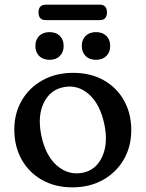

<svg xmlns="http://www.w3.org/2000/svg" viewBox="-20 -793 626 825"><path d="M294.5 -480Q368.5 -480 424.8 -448.8Q481 -417.5 512.5 -361.8Q544 -306 544 -234Q544 -163 511.8 -107.5Q479.5 -52 422.5 -20Q365.5 12 290.5 12Q217 12 160.8 -19.8Q104.5 -51.5 73 -107.5Q41.5 -163.5 41.5 -236.5Q41.5 -306 73.5 -361.2Q105.5 -416.5 162.8 -448.2Q220 -480 294.5 -480ZM334.5 -50.5Q392 -61.5 418.8 -119Q445.5 -176.5 428.5 -258.5Q410 -346 361.8 -388.2Q313.5 -430.5 253.5 -418.5Q195.5 -407.5 168 -351Q140.5 -294.5 157.5 -211Q176 -123 225.2 -81Q274.5 -39 334.5 -50.5ZM193 -536Q165 -536 148.5 -552.2Q132 -568.5 132 -595.5Q132 -622.5 148.5 -638.8Q165 -655 193 -655Q221 -655 237.2 -638.8Q253.5 -622.5 253.5 -595.5Q253.5 -569 237.2 -552.5Q221 -536 193 -536ZM392.5 -536Q364.5 -536 348 -552.2Q331.5 -568.5 331.5 -595.5Q331.5 -622.5 348 -638.8Q364.5 -655 392.5 -655Q420.5 -655 437 -638.8Q453.5 -622.5 453.5 -595.5Q453.5 -569 437 -552.5Q420.5 -536 392.5 -536ZM145.5 -739.5Q145.5 -773 177 -773H408.5Q439.5 -773 439.5 -740Q439.5 -706.5 408.5 -706.5H177Q145.5 -706.5 145.5 -739.5Z"/></svg>

Font: Fraunces 9pt SuperSoft
Style: Regular
Weight: 400
Version: Version 1.000;[b76b70a41]